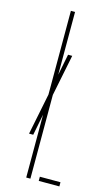

<svg xmlns="http://www.w3.org/2000/svg" viewBox="-124 -845 512 890"><g transform="rotate(15 132.5 -400.0)"><path d="M60 -200 103 -413 116 -479 140 -600H160L117 -387L103 -317L80 -200ZM100 0V-800H120V0ZM160 0V-20H259V0Z"/></g></svg>

Font: Big Shoulders Stencil Display SC Thin
Style: Regular
Weight: 100
Designer: Patric King
Foundry: XO Type Co
Version: Version 2.001